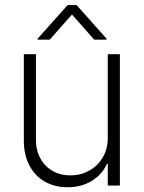

<svg xmlns="http://www.w3.org/2000/svg" viewBox="-20 -749 580 775"><path d="M415 -530.3H463.9V0H415V-86.9H411.1Q392.1 -44.4 350.3 -18.8Q308.6 6.8 252.9 6.8Q201.2 6.8 161.1 -15.9Q121.1 -38.6 98.6 -81.3Q76.2 -124 76.2 -182.6V-530.3H125V-185.5Q125 -142.6 142.8 -109.9Q160.6 -77.1 192.4 -59.1Q224.1 -41 264.6 -41Q304.7 -41 339.1 -59.6Q373.5 -78.1 394.3 -112.5Q415 -147 415 -193.4ZM270.5 -690.4 180.7 -588.9H131.8V-592.8L252.9 -728.5H289.1L410.2 -592.8V-588.9H360.4Z"/></svg>

Font: Pretendard ExtraLight
Style: Regular
Weight: 200
Designer: Base glyphs from Inter by Rasmus Andersson; Hangeul glyphs from Noto Sans CJK(Source Han Sans) by Jang Soo-young and Kan
Foundry: Kil Hyung-jin
Version: Version 1.309